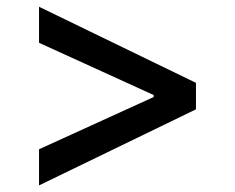

<svg xmlns="http://www.w3.org/2000/svg" viewBox="-20 -575 706 577"><path d="M568.9 -246.4V-326L97.3 -554.7V-446.4L441.8 -289.4V-283.4L97.3 -126.4V-17.8Z"/></svg>

Font: Margiela Sans Medium
Style: Regular
Weight: 500
Designer: Stefan Endress, Andreas Faust
Version: Version 1.100;FEAKit 1.0